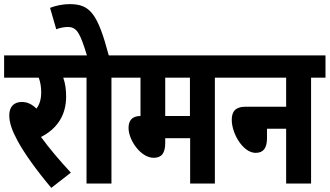

<svg xmlns="http://www.w3.org/2000/svg" viewBox="-20 -891 1600 932"><path d="M324 -53C269 -112 221 -169 179 -226C253 -264 301 -327 301 -422C301 -456 297 -486 287 -514H354V-622H0V-514H168C176 -493 180 -469 180 -443C180 -409 172 -384 157 -364C135 -385 113 -396 86 -396C48 -396 25 -373 25 -331C25 -295 39 -256 65 -208C97 -149 154 -68 229 21Z M521 -514H591V-622H508C454 -824 418 -871 318 -871C287 -871 251 -864 223 -853L253 -749C271 -756 292 -760 309 -760C354 -760 369 -729 402 -622H342V-514H400V0H521Z M1023 -514H1093V-622H579V-514H662V-328C618 -328 604 -302 604 -270C604 -211 663 -125 726 -125C764 -125 782 -147 782 -197V-220H903V0H1023ZM902 -514V-328H782V-514Z M1081 -622V-514H1369V-373H1173C1120 -373 1105 -347 1105 -309C1105 -242 1160 -149 1221 -149C1259 -149 1276 -173 1276 -220V-266H1369V0H1490V-514H1560V-622Z"/></svg>

Font: Noto Sans Devanagari ExtraCondensed
Style: Bold
Weight: 700
Width: 2
Designer: Jelle Bosma - Monotype Design Team
Foundry: Monotype Imaging Inc.
Version: Version 2.004